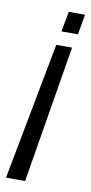

<svg xmlns="http://www.w3.org/2000/svg" viewBox="-106 -627 354 748"><g transform="rotate(10 71.5 -253.0)"><path d="M140.5 -456.5H78L-25 87H50.5ZM154 -511.5 168 -591.5H103.5L89 -511.5Z"/></g></svg>

Font: Anybody SemiExpanded Light
Style: Italic
Weight: 300
Width: 6
Italic angle: -10°
Version: Version 1.113;gftools[0.9.25]